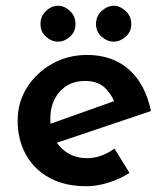

<svg xmlns="http://www.w3.org/2000/svg" viewBox="-20 -633 574 664"><path d="M279 11Q204 11 151 -18Q98 -47 69.5 -98.5Q41 -150 41 -216Q41 -279 73.5 -330.5Q106 -382 160.5 -412.5Q215 -443 281 -443Q369 -443 426 -392.5Q483 -342 502 -249L161 -134L135 -198L399 -292L376 -279Q365 -309 341 -331Q317 -353 273 -353Q220 -353 187 -316.5Q154 -280 154 -222Q154 -159 190.5 -122.5Q227 -86 281 -86Q307 -86 331 -95Q355 -104 376 -119L428 -35Q395 -14 355.5 -1.5Q316 11 279 11ZM120 -550Q120 -577 139 -595Q158 -613 181 -613Q203 -613 222 -595Q241 -577 241 -550Q241 -523 222 -506Q203 -489 181 -489Q158 -489 139 -506Q120 -523 120 -550ZM312 -550Q312 -577 331.5 -595Q351 -613 374 -613Q395 -613 414.5 -595Q434 -577 434 -550Q434 -523 414.5 -506Q395 -489 374 -489Q351 -489 331.5 -506Q312 -523 312 -550Z"/></svg>

Font: Reem Kufi Fun Medium
Style: Regular
Weight: 500
Designer: Khaled Hosny
Version: Version 1.005